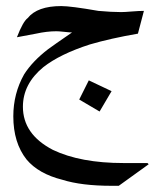

<svg xmlns="http://www.w3.org/2000/svg" viewBox="-20 -430 548 626"><path d="M343.8 -132.8 304.7 -66.4 238.3 -105.5 269.5 -168ZM214.8 -324.2Q207 -324.2 189.5 -326.2Q171.9 -328.1 164.1 -328.1Q132.8 -328.1 97.7 -320.3Q78.1 -316.4 35.2 -308.6Q54.7 -359.4 70.3 -371.1Q101.6 -410.2 179.7 -410.2Q210.9 -410.2 300.8 -394.5Q343.8 -390.6 375 -390.6Q386.7 -390.6 410.2 -392.6Q433.6 -394.5 449.2 -394.5L429.7 -320.3Q339.8 -304.7 273.4 -285.2Q175.8 -253.9 121.1 -210.9Q54.7 -156.2 54.7 -82Q54.7 7.8 152.3 58.6Q242.2 101.6 382.8 101.6H460.9L464.8 105.5L367.2 175.8H343.8Q246.1 175.8 183.6 156.2Q105.5 136.7 66.4 89.8Q23.4 35.2 23.4 -50.8Q23.4 -125 58.6 -187.5Q85.9 -230.5 136.7 -269.5Q152.3 -281.2 214.8 -324.2Z"/></svg>

Font: 和音 by 宁静之雨，公众号njzyshare
Style: Regular
Weight: 400
Designer: Steve Matteson
Foundry: Ascender Corporation
Version: Version 6.00;June 8, 2018;FontCreator 11.0.0.2388 32-bit